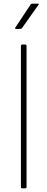

<svg xmlns="http://www.w3.org/2000/svg" viewBox="-20 -1023 257 1056"><path d="M103 -778H118Q126 -778 126 -770V5Q126 13 118 13H103Q95 13 95 5V-770Q95 -778 103 -778ZM192 -997 102 -870Q98 -864 89 -864H68Q60 -864 64 -871L147 -996Q151 -1003 159 -1003H189Q197 -1003 192 -997Z"/></svg>

Font: LINE Seed JP_TTF Thin
Style: Regular
Weight: 250
Designer: LY Corporation & Fontrix & Fontworks
Version: Version 1.008